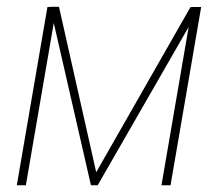

<svg xmlns="http://www.w3.org/2000/svg" viewBox="-20 -549 652 569"><path d="M265.1 -38.6 544.4 -527.8H572.8L269.5 0H249.5L128.4 -528.8H154.8ZM147.5 -528.3 56.6 0H29.8L120.6 -528.3ZM458.5 0 549.3 -528.3H576.2L485.4 0Z"/></svg>

Font: Roboto Condensed Thin
Style: Italic
Weight: 250
Italic angle: -12°
Designer: Christian Robertson
Foundry: Google
Version: Version 3.008; 2023